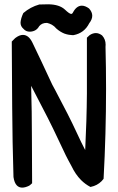

<svg xmlns="http://www.w3.org/2000/svg" viewBox="-20 -855 540 876"><path d="M275.9 -811.5Q296.9 -791.5 304.7 -791.5Q308.1 -791.5 310.1 -793.9L312.5 -797.4Q329.1 -829.1 353.5 -829.1Q368.7 -829.1 386.2 -816.4Q400.9 -800.3 400.9 -783.2Q400.9 -766.6 387.2 -749Q364.7 -704.1 315.9 -694.8Q314 -694.8 308.6 -694.8Q303.2 -694.8 293.5 -696.5Q283.7 -698.2 273.9 -701.7Q254.4 -709.5 237.3 -724.6Q227.5 -736.3 216.6 -742.2Q205.6 -748 194.8 -750.5Q193.8 -750.5 192.9 -750.5Q170.9 -750.5 158.7 -735.4Q145.5 -711.4 116.2 -710.4Q98.1 -710.4 86.9 -723.6Q73.7 -734.9 73.7 -751.5Q73.7 -758.8 77.6 -772.9Q81.1 -784.2 86.4 -795.4Q118.7 -823.2 159.2 -834.5Q180.7 -835.4 201.2 -835.4Q251 -834.5 275.9 -811.5ZM389.2 -694.8Q403.3 -704.1 417.5 -704.1Q431.6 -704.1 445.8 -693.4Q461.9 -675.8 461.9 -651.4Q461.9 -646.5 461.4 -641.1Q463.9 -545.4 463.9 -449.7Q463.9 -245.6 452.6 -39.1Q447.8 -32.7 443.4 -28.3Q423.3 -8.3 394.5 -2.4L392.6 -2Q368.7 -14.6 350.1 -33.2Q324.2 -59.1 305.7 -98.1Q297.9 -112.8 292 -123.3Q286.1 -133.8 280.3 -146Q268.1 -170.4 243.2 -224.1Q206.1 -304.2 132.8 -442.9L122.1 -463.4Q125.5 -340.8 125.5 -234.4Q125.5 -127.9 126.5 -19Q119.6 -12.2 113.3 -7.8Q76.2 10.3 57.1 -8.8Q45.4 -20.5 41.5 -47.4V-47.9Q36.6 -207 35.6 -366.2L33.7 -665.5L49.3 -681.2Q68.4 -695.8 84.5 -695.8Q110.8 -695.8 127.9 -660.6Q168 -577.6 206.1 -495.1Q217.8 -468.3 232.4 -442.9Q232.4 -442.9 232.4 -442.9Q295.9 -323.7 327.6 -254.9Q352.1 -201.7 368.7 -170.4Q375.5 -305.7 376.5 -428.7V-683.1Q384.3 -689.5 389.2 -694.8Z"/></svg>

Font: Bakudai
Style: Medium
Weight: 500
Version: Version 1.48